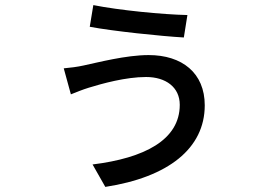

<svg xmlns="http://www.w3.org/2000/svg" viewBox="-20 -666 1040 753"><path d="M685 -255C685 -117 546 -46 343 -21L393 67C640 29 783 -84 783 -253C783 -380 694 -450 563 -450C474 -450 364 -421 307 -409C285 -404 254 -400 230 -398L258 -296C275 -303 305 -315 328 -322C380 -338 473 -364 553 -364C630 -364 685 -324 685 -255ZM346 -646 332 -561C421 -544 613 -524 701 -519L715 -607C618 -609 446 -626 346 -646Z"/></svg>

Font: Noto Sans HK Medium
Style: Regular
Weight: 500
Designer: Ryoko NISHIZUKA 西塚涼子 (kana, bopomofo & ideographs); Paul D. Hunt (Latin, Greek & Cyrillic); Sandoll Communications 산돌커뮤니
Foundry: Adobe
Version: Version 2.002;hotconv 1.0.116;makeotfexe 2.5.65601